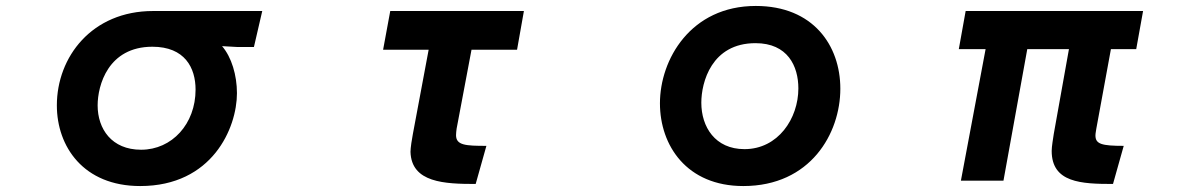

<svg xmlns="http://www.w3.org/2000/svg" viewBox="-20 -555 4040 645"><path d="M726 -400 779 -397H833L861 -518H494C289 -518 171 -364 171 -201C171 -63 260 70 451 70C693 70 776 -125 776 -242C776 -302 758 -363 726 -400ZM454 -52C355 -52 308 -122 308 -201C308 -268 343 -398 492 -398C601 -398 637 -327 637 -254C637 -139 558 -52 454 -52Z M1578 63 1614 -65C1544 -65 1512 -67 1512 -101C1512 -108 1513 -115 1514 -123L1564 -388H1717L1740 -518H1291L1267 -388H1420L1367 -105C1364 -90 1359 -58 1359 -45C1362 59 1474 63 1578 63Z M2477 70C2703 70 2803 -107 2803 -257C2803 -402 2712 -535 2519 -535C2300 -535 2197 -355 2197 -208C2197 -66 2287 70 2477 70ZM2481 -54C2382 -54 2336 -129 2336 -210C2336 -278 2370 -410 2518 -410C2626 -410 2662 -333 2662 -258C2662 -157 2594 -54 2481 -54Z M3719 63 3755 -65C3681 -65 3660 -71 3660 -100C3660 -107 3662 -115 3663 -123L3712 -390H3797L3820 -518H3224L3201 -390H3291L3208 52H3351L3431 -390H3571L3520 -105C3518 -91 3513 -63 3513 -48C3513 59 3613 63 3719 63Z"/></svg>

Font: LINE Seed JP App_OTF Bold
Style: Regular
Weight: 700
Designer: LINE & Fontrix & Fontworks
Version: Version 1.009